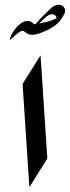

<svg xmlns="http://www.w3.org/2000/svg" viewBox="-20 -915 289 791"><path d="M120 -815Q124 -815 127 -816Q142 -834 158.5 -850.5Q175 -867 192 -883Q200 -891 216.5 -894.5Q233 -898 242 -887Q253 -874 245.5 -859Q238 -844 229 -832Q217 -816 198.5 -804Q180 -792 159 -784Q129 -771 113.5 -771.5Q98 -772 91 -777.5Q84 -783 78.5 -786.5Q73 -790 62.5 -784.5Q52 -779 29 -757Q28 -756 23.5 -753Q19 -750 20 -753Q24 -768 35 -785Q46 -802 60.5 -814.5Q75 -827 91 -829Q107 -831 120 -815ZM211 -847Q208 -853 199.5 -855.5Q191 -858 183 -854Q170 -847 160.5 -837.5Q151 -828 141 -818Q160 -822 177.5 -826.5Q195 -831 210 -838Q215 -841 211 -847ZM73 -569 147 -687 175 -262 101 -144Z"/></svg>

Font: Aref Ruqaa Ink
Style: Regular
Weight: 400
Designer: Abdullah Aref
Version: Version 1.005